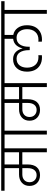

<svg xmlns="http://www.w3.org/2000/svg" viewBox="1118 -1927 780 3114"><g transform="rotate(-90 1508.0 -370.0)"><path d="M225.1 -166Q277.8 -166 307.9 -204.1Q337.9 -242.2 337.9 -310.1V-397.9H235.8Q179.2 -397.9 144.5 -366.5Q109.9 -335 109.9 -280.8Q109.9 -229 142.3 -197.5Q174.8 -166 225.1 -166ZM595.2 -451.2V-686H397.9V-451.2ZM-28.8 -686V-740.2H799.8V-686H659.2V0H595.2V-397.9H397.9V-313Q397.9 -215.3 353 -163.1Q308.1 -110.8 225.1 -110.8Q146.5 -110.8 98.1 -157.7Q49.8 -204.6 49.8 -280.8Q49.8 -359.9 101.3 -405.5Q152.8 -451.2 234.9 -451.2H337.9V-686Z M882.8 0V-686H742.2V-740.2H1086.9V-686H945.8V0Z M1282.7 -166Q1335.4 -166 1365.5 -204.1Q1395.5 -242.2 1395.5 -310.1V-397.9H1293.5Q1236.8 -397.9 1202.1 -366.5Q1167.5 -335 1167.5 -280.8Q1167.5 -229 1200 -197.5Q1232.4 -166 1282.7 -166ZM1652.8 -451.2V-686H1455.6V-451.2ZM1028.8 -686V-740.2H1857.4V-686H1716.8V0H1652.8V-397.9H1455.6V-313Q1455.6 -215.3 1410.6 -163.1Q1365.7 -110.8 1282.7 -110.8Q1204.1 -110.8 1155.8 -157.7Q1107.4 -204.6 1107.4 -280.8Q1107.4 -359.9 1158.9 -405.5Q1210.4 -451.2 1292.5 -451.2H1395.5V-686Z M2422.9 -79.1Q2414.1 -79.1 2389.6 -81.1V-138.2Q2409.2 -136.2 2418.5 -136.2Q2501.5 -136.2 2546.6 -187Q2591.8 -237.8 2591.8 -320.8Q2591.8 -395 2555.2 -443.1Q2518.6 -491.2 2451.7 -491.2Q2380.4 -491.2 2343.5 -437.5Q2306.6 -383.8 2306.6 -291V-277.8H2251.5V-291Q2251.5 -382.8 2216.3 -437Q2181.2 -491.2 2113.8 -491.2Q2043.5 -491.2 2005.6 -443.8Q1967.8 -396.5 1967.8 -320.8Q1967.8 -237.8 2012.7 -187Q2057.6 -136.2 2139.6 -136.2Q2147 -136.2 2169.4 -138.2V-81.1Q2145 -79.1 2135.7 -79.1Q2061 -79.1 2007.6 -111.3Q1954.1 -143.6 1928.5 -197.5Q1902.8 -251.5 1902.8 -321.8Q1902.8 -425.3 1958 -486.6Q2013.2 -547.9 2106.4 -547.9Q2145 -547.9 2176.3 -534.4Q2207.5 -521 2227.5 -498Q2247.6 -475.1 2260 -449.7Q2272.5 -424.3 2278.8 -395H2280.8Q2287.1 -422.4 2298.3 -445.8Q2309.6 -469.2 2327.4 -491.5Q2345.2 -513.7 2373 -528.3Q2400.9 -543 2435.5 -546.9V-686H1799.8V-740.2H2758.8V-686H2498.5V-544.9Q2571.3 -531.2 2613.5 -471.4Q2655.8 -411.6 2655.8 -321.8Q2655.8 -251.5 2630.1 -197.5Q2604.5 -143.6 2551 -111.3Q2497.6 -79.1 2422.9 -79.1Z M2841.3 0V-686H2700.7V-740.2H3045.4V-686H2904.3V0Z"/></g></svg>

Font: SVN-Poppins Light
Style: Regular
Weight: 300
Designer: Ninad Kale (Devanagari), Jonny Pinhorn (Latin)
Foundry: Indian Type Foundry
Version: Version 3.002 2017